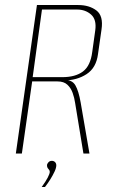

<svg xmlns="http://www.w3.org/2000/svg" viewBox="-20 -611 450 764"><path d="M43 0 127 -591H291Q335 -591 363.5 -569.5Q392 -548 384 -494L370 -396Q363 -341 324.5 -316Q286 -291 234 -291L235 -293Q267 -294 280 -271.5Q293 -249 301 -203L336 0H312L279 -201Q276 -222 269 -241.5Q262 -261 248 -274Q234 -287 209 -287H108L67 0ZM110 -304H228Q280 -304 310 -326.5Q340 -349 347 -404L359 -490Q365 -533 342.5 -553Q320 -573 287 -573H147ZM146 133Q162 111 170 95.5Q178 80 178 73Q178 68 175.5 65Q173 62 170 58Q167 54 167 47Q167 41 172.5 35Q178 29 186 29Q194 29 199 34Q204 39 204 47Q204 57 197 72Q190 87 180 103Q170 119 159 133Z"/></svg>

Font: Alumni Sans Thin Thin
Style: Italic
Weight: 250
Italic angle: -8°
Version: Version 1.016